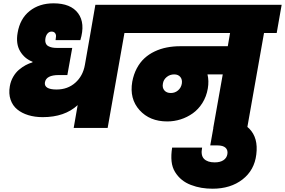

<svg xmlns="http://www.w3.org/2000/svg" viewBox="-20 -769 1713 1154"><path d="M236.8 -64.9Q189.5 -64.9 150.1 -76.9Q110.8 -88.9 83.3 -111.6Q55.7 -134.3 43.5 -170.2Q31.2 -206.1 39.1 -251Q44.4 -281.7 59.3 -307.4Q74.2 -333 94.2 -349.9Q114.3 -366.7 134.3 -377.4Q154.3 -388.2 174.8 -394L175.8 -397.9Q128.4 -415.5 101.3 -460.4Q74.2 -505.4 85.9 -571.8Q100.1 -656.7 158.2 -702.9Q216.3 -749 301.8 -749Q405.3 -749 449.5 -689.2Q493.7 -629.4 462.9 -527.8H314Q315.9 -539.1 316.7 -550.5Q317.4 -562 310.5 -570.6Q303.7 -579.1 290 -579.1Q276.9 -579.1 267.3 -569.3Q257.8 -559.6 253.9 -543Q250 -523.9 254.4 -511Q258.8 -498 270 -491.9Q281.2 -485.8 293.5 -483.4Q305.7 -481 321.8 -481H414.1L384.8 -317.9H333Q257.3 -317.9 250 -273.9Q246.6 -252.9 264.4 -241.9Q282.2 -231 319.8 -231Q386.7 -231 432.6 -271.7Q478.5 -312.5 490.2 -378.9L523.9 -570.8L553.2 -740.2H829.1L799.8 -570.8H728L627 0H422.9L446.8 -137.2Q368.7 -64.9 236.8 -64.9Z M1006.8 -210Q1031.7 -210 1050 -225.6Q1068.4 -241.2 1072.8 -266.1Q1076.7 -290.5 1064 -306.2Q1051.3 -321.8 1026.9 -321.8Q1001 -321.8 981.7 -305.9Q962.4 -290 959 -266.1Q954.6 -241.2 968 -225.6Q981.4 -210 1006.8 -210ZM776.9 -570.8 807.1 -740.2H1672.9L1643.1 -570.8H1566.9L1465.8 0H1261.7L1318.8 -321.8H1227.1Q1236.8 -282.2 1229 -236.8Q1220.7 -188.5 1196.5 -150.1Q1172.4 -111.8 1138.7 -87.9Q1105 -64 1065.7 -51.5Q1026.4 -39.1 984.9 -39.1Q879.9 -39.1 818.6 -107.2Q757.3 -175.3 774.9 -277.8Q783.2 -322.3 802.2 -358.2Q821.3 -394 848.1 -418.7Q875 -443.4 909.4 -459.7Q943.8 -476.1 982.2 -483.6Q1020.5 -491.2 1063 -491.2H1349.1L1362.8 -570.8Z M1257.8 365.2Q1223.1 365.2 1190.9 359.9Q1158.7 354.5 1127.4 342.5Q1096.2 330.6 1072.8 311.5Q1049.3 292.5 1032.2 264.9Q1015.1 237.3 1011.2 200.9Q1007.3 164.6 1014.6 118.2H1194.8Q1185.5 164.6 1206.3 185.8Q1227.1 207 1270.5 207Q1303.2 207 1323 193.8Q1342.8 180.7 1346.7 157.2Q1350.6 133.3 1335.7 119.1Q1320.8 105 1286.6 105H1243.7L1271.5 -51.8H1314.5Q1422.9 -51.8 1478 3.9Q1533.2 59.6 1520.5 159.2Q1509.3 253.9 1437.5 309.6Q1365.7 365.2 1257.8 365.2Z"/></svg>

Font: SVN-Poppins Black
Style: Italic
Weight: 900
Italic angle: -10°
Designer: Ninad Kale (Devanagari), Jonny Pinhorn (Latin)
Foundry: Indian Type Foundry
Version: Version 3.002 2017